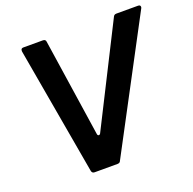

<svg xmlns="http://www.w3.org/2000/svg" viewBox="-133 -899 1042 1034"><g transform="rotate(-20 388.5 -381.5)"><path d="M386 -11Q382 0 368 0H237Q223 0 220 -14L92 -745V-749Q92 -763 106 -763H218Q234 -763 235 -748L318 -193Q319 -180 327 -180Q334 -180 338 -190L621 -751Q626 -763 639 -763H763Q777 -763 777 -752Q777 -747 775 -744Z"/></g></svg>

Font: Open Sauce Two
Style: Bold Italic
Weight: 700
Italic angle: -10°
Designer: Alfredo Marco Pradil
Foundry: Creative Sauce Fz LLC
Version: Version 1.477